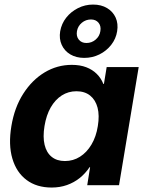

<svg xmlns="http://www.w3.org/2000/svg" viewBox="-20 -819 644 849"><path d="M208.5 10.3Q142.1 10.3 97.4 -23.2Q52.7 -56.6 34.7 -117.7Q16.6 -178.7 30.3 -261.2Q43.9 -343.8 82.8 -404.5Q121.6 -465.3 177.2 -498.8Q232.9 -532.2 297.4 -532.2Q334 -532.2 361.3 -521.7Q388.7 -511.2 407.7 -492.4Q426.8 -473.6 437 -447.8H439.5L451.7 -522.5H593.3L506.3 0H365.7L378.4 -79.6H376Q357.4 -51.8 332.3 -31.7Q307.1 -11.7 275.9 -0.7Q244.6 10.3 208.5 10.3ZM267.1 -106.9Q303.7 -106.9 333.7 -126Q363.8 -145 384.5 -179.9Q405.3 -214.8 412.6 -261.7Q420.4 -308.6 411.4 -343Q402.3 -377.4 378.4 -396.5Q354.5 -415.5 317.9 -415.5Q282.2 -415.5 253.2 -397Q224.1 -378.4 204.3 -344Q184.6 -309.6 176.8 -261.7Q168.9 -213.4 177.2 -178.7Q185.5 -144 208.5 -125.5Q231.4 -106.9 267.1 -106.9ZM352.5 -563Q316.9 -563 291 -578.4Q265.1 -593.8 252.9 -620.6Q240.7 -647.5 246.1 -680.7Q252 -714.4 272.9 -741Q293.9 -767.6 325 -783.2Q356 -798.8 391.6 -798.8Q427.7 -798.8 453.6 -783.2Q479.5 -767.6 491.5 -741Q503.4 -714.4 498 -680.7Q492.7 -647.5 471.7 -620.6Q450.7 -593.8 419.7 -578.4Q388.7 -563 352.5 -563ZM362.3 -628.9Q385.3 -628.9 402.8 -643.8Q420.4 -658.7 423.8 -681.2Q427.7 -703.6 415.8 -718.3Q403.8 -732.9 382.3 -732.9Q359.4 -732.9 341.8 -718.3Q324.2 -703.6 320.3 -681.2Q316.4 -658.7 328.4 -643.8Q340.3 -628.9 362.3 -628.9Z"/></svg>

Font: Inter 28pt
Style: Bold Italic
Weight: 700
Italic angle: -9.3988°
Designer: Rasmus Andersson
Foundry: rsms
Version: Version 4.001;git-66647c0bb